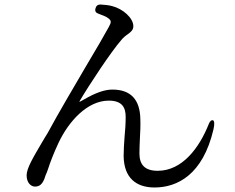

<svg xmlns="http://www.w3.org/2000/svg" viewBox="-20 -793 1040 851"><path d="M665 38C765 38 879 -18 926 -219C932 -244 930 -257 924 -260C918 -262 911 -257 906 -245C863 -136 787 -36 679 -36C622 -36 598 -63 598 -113C598 -132 599 -154 600 -177C602 -208 603 -240 602 -267C600 -350 561 -396 478 -396C443 -396 402 -381 352 -352C344 -348 331 -339 332 -343C333 -344 333 -344 333 -345C374 -415 473 -565 518 -616C526 -626 538 -636 550 -644C560 -652 571 -660 571 -677C571 -713 525 -754 477 -766C463 -770 443 -772 425 -773C413 -773 406 -767 403 -755C400 -743 405 -736 417 -732C434 -726 452 -719 460 -712C473 -702 475 -696 462 -673C447 -645 407 -576 358 -494C303 -400 238 -290 191 -203C182 -189 174 -175 165 -160C127 -95 98 -47 98 -16C98 17 117 34 135 34C155 34 167 24 177 -1L182 -16C186 -24 189 -32 193 -44C203 -75 218 -114 239 -159C284 -255 367 -347 462 -347C522 -347 537 -316 537 -275C537 -245 535 -216 532 -185C530 -157 528 -128 528 -102C529 -5 583 38 665 38Z"/></svg>

Font: 寒蝉锦书宋 Text
Style: Regular
Weight: 400
Designer: 寒蝉锦书宋{Warren} 思源宋体{Ryoko NISHIZUKA 西塚涼子 (kana & ideographs); Frank Grießhammer (Latin, Greek & Cyrillic); Wenlong ZHANG 
Foundry: Adobe & ChillType
Version: Version 2.000;Glyphs 3.1.1 (3135)